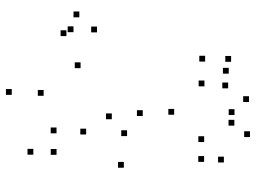

<svg xmlns="http://www.w3.org/2000/svg" viewBox="-130 -728 879 660"><g transform="rotate(90 310.0 -397.5)"><path d="M511.2 -52.1V-72.1H491.2V-52.1ZM511.7 -131.9V-151.9H491.7V-131.9ZM437.8 -131.8V-151.8H417.8V-131.8ZM308.8 -87.5V-107.5H288.8V-87.5ZM213.8 -214.5V-234.5H193.8V-214.5ZM378.3 -428.2V-448.2H358.3V-428.2ZM447.3 -374.3V-394.3H427.3V-374.3ZM389.4 -321.8V-341.8H369.4V-321.8ZM90.8 -270.9V-290.9H70.8V-270.9ZM39 -210.2V-230.2H19V-210.2ZM103.6 -165.8V-185.8H83.6V-165.8ZM441.8 -233.6V-253.6H421.8V-233.6ZM556.1 -363.2V-383.2H536.1V-363.2ZM373.9 -536.2V-556.2H353.9V-536.2ZM90.1 -190.1V-210.1H70.1V-190.1ZM305.6 22.1V2.1H285.6V22.1ZM276.3 -640.3V-660.3H256.3V-640.3ZM411.4 -743.1V-763.1H391.4V-743.1ZM374.8 -743.6V-763.6H354.8V-743.6ZM467.8 -639.3V-659.3H447.8V-639.3ZM536 -639.1V-659.1H516V-639.1ZM538 -707.1V-727.1H518V-707.1ZM450.7 -796.8V-816.8H430.7V-796.8ZM330.2 -793.4V-813.4H310.2V-793.4ZM232.7 -723.8V-743.8H212.7V-723.8ZM283.2 -721.7V-741.7H263.2V-721.7ZM191.9 -731.9V-751.9H171.9V-731.9ZM191.2 -642.6V-662.6H171.2V-642.6Z"/></g></svg>

Font: Monaspace Radon Dots Var
Style: Regular
Weight: 400
Designer: Riley Cran and the Lettermatic Team
Version: Version 1.100 (Monaspace Radon Dots)